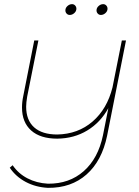

<svg xmlns="http://www.w3.org/2000/svg" viewBox="-20 -712 670 925"><path d="M348 -670Q348 -658 338 -649Q328 -640 316 -640Q307 -640 301 -646.5Q295 -653 295 -662Q295 -674 305 -683Q315 -692 327 -692Q336 -692 342 -685.5Q348 -679 348 -670ZM498 -670Q498 -658 488 -649Q478 -640 466 -640Q457 -640 451 -646.5Q445 -653 445 -662Q445 -674 455 -683Q465 -692 477 -692Q486 -692 492 -685.5Q498 -679 498 -670ZM587 -517 496 -58Q471 63 397 128.5Q323 194 211 193Q152 190 104 164.5Q56 139 27 96L41 84Q68 124 112 147Q156 170 211 173Q314 174 383.5 112.5Q453 51 476 -60L502 -191Q464 -122 400.5 -83.5Q337 -45 256 -44Q174 -44 130 -83.5Q86 -123 86 -194Q86 -221 92 -249L145 -517H165L111 -247Q106 -217 106 -198Q106 -133 144.5 -98.5Q183 -64 256 -64Q356 -66 426 -126.5Q496 -187 522 -291L567 -517Z"/></svg>

Font: TypoPRO Montserrat Alternates
Style: Italic
Weight: 250
Italic angle: -11.3°
Designer: Julieta Ulanovsky
Foundry: Julieta Ulanovsky
Version: Version 6.001